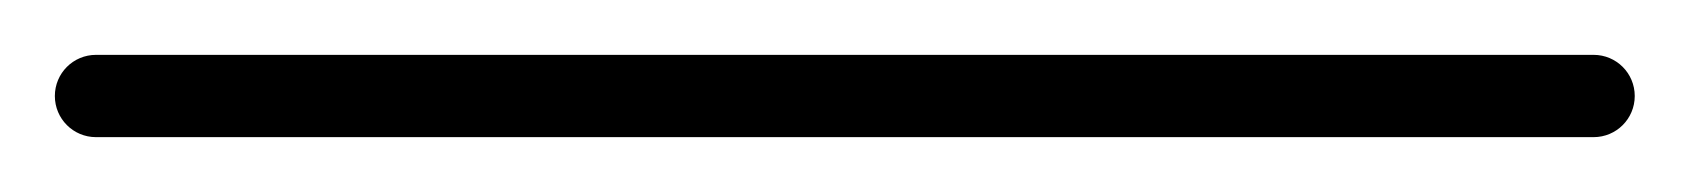

<svg xmlns="http://www.w3.org/2000/svg" viewBox="-35 -35 616 70"><path d="M0 -15C-8.3 -15 -15 -8.3 -15 0C-15 8.3 -8.3 15 0 15C182 15 364 15 546 15C554.3 15 561 8.3 561 0C561 -8.3 554.3 -15 546 -15C364 -15 182 -15 0 -15Z"/></svg>

Font: FRB American Cursive Just Baseline
Style: Italic
Weight: 400
Italic angle: -25°
Version: Version 2.0;Modular Font Editor K font №1